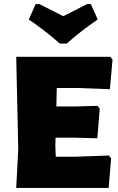

<svg xmlns="http://www.w3.org/2000/svg" viewBox="-20 -927 581 947"><path d="M517 -160 528 -146 516 0H60L70 -190L60 -647H524L535 -633L522 -487L363 -493H260L258 -402H357L461 -405L472 -391L460 -245L344 -248H254L253 -210L255 -154H351ZM462 -831Q372 -769 309 -712H275Q212 -769 122 -831L156 -907H174L292 -847L410 -907H428Z"/></svg>

Font: Luna Sans Black
Style: Regular
Weight: 900
Designer: Juan Pablo del Peral
Foundry: Huerta Tipografica
Version: Version 2.001; ttfautohint (v1.5)